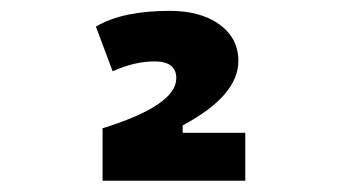

<svg xmlns="http://www.w3.org/2000/svg" viewBox="-20 -723 626 352"><path d="M168 -391.6V-487.8Q303.2 -529.8 303.2 -579.6Q303.2 -610.4 263.2 -610.4Q226.6 -610.4 186.5 -592.3L155.8 -674.3Q182.1 -689.5 215.8 -696.3Q249.5 -703.1 291 -703.1Q348.1 -703.1 382.6 -678Q417 -652.8 417 -611.3Q417 -547.4 314.9 -493.2V-479.5H429.7V-391.6Z"/></svg>

Font: Cascadia Mono PL SemiBold
Style: Regular
Weight: 600
Monospace: yes
Designer: Aaron Bell
Foundry: Saja Typeworks
Version: Version 2404.023; ttfautohint (v1.8.4)